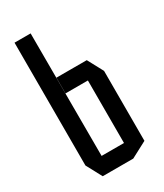

<svg xmlns="http://www.w3.org/2000/svg" viewBox="-188 -823 769 899"><g transform="rotate(-30 196.5 -374.0)"><path d="M47 -85V-748H134L135 -85ZM92 0 47 -84V-85H256V0ZM256 0V-423H344V-46L257 0ZM135 -423V-508H299L344 -424V-423Z"/></g></svg>

Font: Foldit
Style: Regular
Weight: 400
Version: Version 1.003